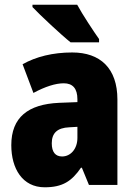

<svg xmlns="http://www.w3.org/2000/svg" viewBox="-20 -786 573 816"><path d="M308 -766H118V-756C150 -722 241 -637 280 -606H401V-620C379 -651 330 -725 308 -766ZM287 -563C204 -563 133 -545 76 -513L122 -391C172 -418 216 -432 251 -432C289 -432 309 -410 309 -364V-352L231 -349C99 -343 28 -287 28 -169C28 -70 75 10 170 10C246 10 285 -16 324 -73H328L358 0H479V-363C479 -496 406 -563 287 -563ZM275 -245 309 -247V-200C309 -153 280 -121 244 -121C216 -121 200 -139 200 -177C200 -220 223 -243 275 -245Z"/></svg>

Font: Noto Sans Devanagari Condensed Black
Style: Regular
Weight: 900
Width: 3
Designer: Jelle Bosma - Monotype Design Team
Foundry: Monotype Imaging Inc.
Version: Version 2.004